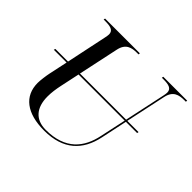

<svg xmlns="http://www.w3.org/2000/svg" viewBox="-167 -920 1136 1136"><g transform="rotate(45 401.0 -352.0)"><path d="M329 10C488 10 571 -71 599 -204L634 -369H728L730 -379H636L690 -632C703 -695 744 -704 788 -704H801L802 -714H602L600 -704H613C655 -704 685 -698 685 -664C685 -658 683 -644 681 -636L626 -379H240L294 -632C307 -695 348 -704 392 -704H405L406 -714H115L113 -704H126C168 -704 198 -698 198 -664C198 -658 196 -644 194 -636L140 -379H34L31 -369H138L113 -252C108 -229 102 -184 102 -163C102 -53 183 10 329 10ZM200 -147C200 -182 205 -213 212 -247L238 -369H624L589 -206C565 -90 497 0 332 0C247 0 200 -53 200 -147Z"/></g></svg>

Font: Noto Serif Display
Style: Italic
Weight: 400
Italic angle: -12°
Designer: Monotype Design Team
Foundry: Monotype Imaging Inc.
Version: Version 2.009